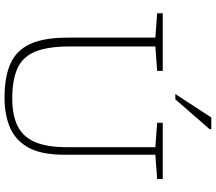

<svg xmlns="http://www.w3.org/2000/svg" viewBox="-74 -894 977 870"><g transform="rotate(90 415.0 -458.5)"><path d="M646.5 -273V-673.5L536 -681.5V-707H791V-681.5L680.5 -673.5V-257Q680.5 -158 648.8 -99.5Q617 -41 559 -15.5Q501 10 421.5 10Q328.5 10 268.2 -16.8Q208 -43.5 179 -105.8Q150 -168 150 -274V-673.5L39.5 -681.5V-707H300.5V-681.5L190 -673.5V-285Q190 -186 213.5 -129.2Q237 -72.5 288.8 -48.8Q340.5 -25 425.5 -25Q499.5 -25 548.5 -48.2Q597.5 -71.5 622 -125.8Q646.5 -180 646.5 -273ZM405.5 -764 512 -927H564.5V-919L429.5 -764Z"/></g></svg>

Font: Newsreader 6pt ExtraLight
Style: Regular
Weight: 275
Designer: Hugues Gentile
Foundry: Production Type
Version: Version 1.003; ttfautohint (v1.8.3)